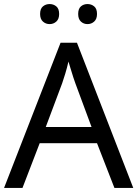

<svg xmlns="http://www.w3.org/2000/svg" viewBox="-20 -928 679 948"><path d="M545 0 459 -221H176L91 0H0L279 -717H360L638 0ZM352 -517Q349 -525 342 -546Q335 -567 328.5 -589.5Q322 -612 318 -624Q311 -593 302 -563.5Q293 -534 287 -517L206 -301H432ZM178 -859Q178 -885 192 -896.5Q206 -908 225 -908Q244 -908 258 -896.5Q272 -885 272 -859Q272 -834 258 -821.5Q244 -809 225 -809Q206 -809 192 -821.5Q178 -834 178 -859ZM366 -859Q366 -885 379.5 -896.5Q393 -908 412 -908Q431 -908 445 -896.5Q459 -885 459 -859Q459 -834 445 -821.5Q431 -809 412 -809Q393 -809 379.5 -821.5Q366 -834 366 -859Z"/></svg>

Font: Noto Sans Myanmar UI
Style: Regular
Weight: 400
Designer: Monotype Design Team
Foundry: Monotype Imaging Inc.
Version: Version 2.103; ttfautohint (v1.8.4.7-5d5b)